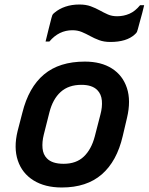

<svg xmlns="http://www.w3.org/2000/svg" viewBox="-20 -820 659 851"><path d="M356 -547Q428 -547 476 -516.5Q524 -486 542.5 -430Q561 -374 543 -298L524 -217Q498 -105 431 -47Q364 11 254 11Q179 11 128.5 -20.5Q78 -52 59 -108.5Q40 -165 58 -239L79 -320Q107 -433 175 -490Q243 -547 356 -547ZM341 -444Q284 -444 249 -412.5Q214 -381 199 -322L174 -223Q166 -191 168.5 -163Q171 -135 188 -118Q211 -94 262 -94Q318 -94 351.5 -126Q385 -158 400 -215L425 -312Q434 -345 431.5 -374Q429 -403 411 -421Q388 -444 341 -444ZM499 -748Q528 -748 553.5 -759Q579 -770 601 -797H619Q616 -783 610.5 -762.5Q605 -742 599.5 -722.5Q594 -703 591 -691Q589 -683 587 -678.5Q585 -674 577 -667Q541 -634 469 -634Q441 -634 419.5 -642Q398 -650 380 -660Q362 -670 343 -678Q324 -686 301 -686Q241 -686 199 -636H182Q187 -659 195.5 -691Q204 -723 208 -740Q210 -748 212 -753Q214 -758 222 -764Q242 -781 270 -790.5Q298 -800 332 -800Q361 -800 382.5 -792Q404 -784 422 -774Q440 -764 458 -756Q476 -748 499 -748Z"/></svg>

Font: Recursive Mn Lnr St SmB
Style: Italic
Weight: 600
Italic angle: -15°
Monospace: yes
Version: Version 1.079;hotconv 1.0.112;makeotfexe 2.5.65598; ttfautoh